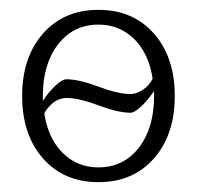

<svg xmlns="http://www.w3.org/2000/svg" viewBox="-20 -365 400 390"><path d="M67.5 -43Q25 -91 25 -170Q25 -249 67.5 -297Q110 -345 180 -345Q250 -345 292.5 -297Q335 -249 335 -170Q335 -91 292.5 -43Q250 5 180 5Q110 5 67.5 -43ZM293 -180Q286 -170 277.5 -160Q269 -150 260 -143Q251 -136 245 -136Q220 -136 180 -151Q140 -166 115 -166Q107 -166 98.5 -162.5Q90 -159 82.5 -151.5Q75 -144 70 -135Q75 -101 90 -76.5Q105 -52 128 -38.5Q151 -25 180 -25Q231 -25 262 -65Q293 -105 293 -170Q293 -175 293 -180ZM290 -205Q285 -239 270 -263.5Q255 -288 232 -301.5Q209 -315 180 -315Q129 -315 98 -275Q67 -235 67 -170Q67 -165 67 -160Q78 -177 92 -190.5Q106 -204 115 -204Q140 -204 180 -189Q220 -174 245 -174Q257 -174 270 -182.5Q283 -191 290 -205Z"/></svg>

Font: Glametrix
Style: Light
Weight: 300
Designer: gluk
Foundry: gluk
Version: Version 0.40